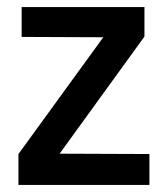

<svg xmlns="http://www.w3.org/2000/svg" viewBox="-20 -521 473 541"><path d="M387 -501H41V-417L271 -416L32 -87V0H401V-87L148 -88L387 -418Z"/></svg>

Font: Advent Pro SemiBold
Style: Regular
Weight: 600
Designer: VivaRado, Andreas Kalpakidis
Foundry: VivaRado, Andreas Kalpakidis
Version: Version 3.000